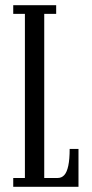

<svg xmlns="http://www.w3.org/2000/svg" viewBox="-20 -720 354 740"><path d="M31 0V-34H76V-666.5H31V-700H196.5V-666.5H150.5V-34H202Q217.5 -34 227.8 -45.2Q238 -56.5 243.2 -81.2Q248.5 -106 248.5 -146H282.5V0Z"/></svg>

Font: Imbue Thin
Style: Regular
Weight: 400
Version: Version 1.102